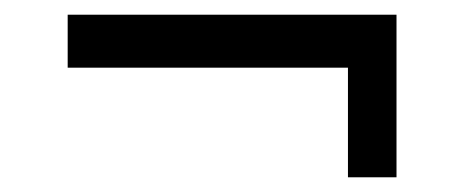

<svg xmlns="http://www.w3.org/2000/svg" viewBox="-20 -406 631 261"><path d="M453 -165V-361H519V-165ZM72 -386H519V-314H72Z"/></svg>

Font: Pathway Extreme Medium
Style: Regular
Weight: 500
Designer: Eduardo Rodriguez Tunni
Foundry: Eduardo Rodriguez Tunni
Version: Version 1.001;gftools[0.9.26]